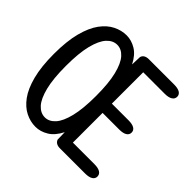

<svg xmlns="http://www.w3.org/2000/svg" viewBox="-162 -779 944 944"><g transform="rotate(45 309.5 -307.0)"><path d="M595 -587Q595 -571.5 581.2 -562.8Q567.5 -554 541 -554H391.5V-336H507Q533.5 -336 547.2 -327.8Q561 -319.5 561 -304Q561 -288.5 547.2 -280Q533.5 -271.5 507 -271.5H391.5V-65H541Q567.5 -65 581.2 -56.5Q595 -48 595 -32Q595 -17 581.2 -8.5Q567.5 0 541 0H365.5Q351 0 341.5 -5.8Q332 -11.5 328 -22.5L327 -73Q304 -28 272 -8.8Q240 10.5 206 10.5Q170.5 10.5 136.8 -6.2Q103 -23 76 -59.8Q49 -96.5 33 -157.8Q17 -219 17 -307.5Q17 -396 33 -457Q49 -518 76 -554.8Q103 -591.5 136.8 -608.2Q170.5 -625 206 -625Q239.5 -625 271.2 -606Q303 -587 325.5 -542.5L327.5 -596Q331 -607.5 340.8 -613.2Q350.5 -619 365.5 -619H541Q567.5 -619 581.2 -610.8Q595 -602.5 595 -587ZM100.5 -307.5Q100.5 -218.5 114.5 -162.8Q128.5 -107 152.2 -81Q176 -55 206 -55Q235.5 -55 259 -81Q282.5 -107 296.2 -162.8Q310 -218.5 310 -307.5Q310 -396.5 296.2 -452Q282.5 -507.5 259 -533.5Q235.5 -559.5 206 -559.5Q176 -559.5 152.2 -533.5Q128.5 -507.5 114.5 -452Q100.5 -396.5 100.5 -307.5Z"/></g></svg>

Font: Sono Monospace
Style: Regular
Weight: 400
Designer: Tyler Finck
Foundry: Tyler Finck
Version: Version 2.112